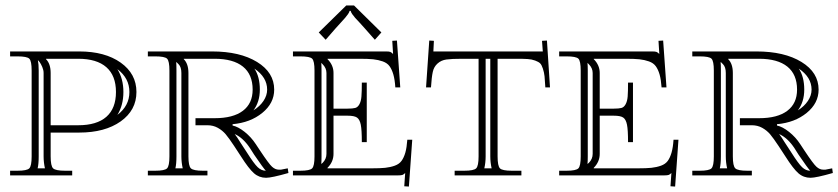

<svg xmlns="http://www.w3.org/2000/svg" viewBox="-20 -644 3078 705"><path d="M148.9 -428.2V-426.8Q166 -409.7 166 -376V-184.1H267.1Q335.4 -184.1 370.6 -215.1Q405.8 -246.1 405.8 -306.2Q405.8 -366.2 370.6 -397.2Q335.4 -428.2 267.1 -428.2ZM17.1 -455.1H271Q365.2 -455.1 423.1 -414.1Q481 -373 481 -306.2Q481 -239.3 423.1 -198.2Q365.2 -157.2 271 -157.2H166V-69.8Q166 -34.7 175 -25.9Q184.1 -17.1 219.2 -17.1H245.1V0H17.1V-17.1H43.9Q79.1 -17.1 87.6 -25.9Q96.2 -34.7 96.2 -69.8V-384.8Q96.2 -419.9 87.6 -428.5Q79.1 -437 43.9 -437H17.1ZM140.1 -376Q140.1 -386.7 135.3 -397.9Q130.4 -409.2 126 -415.3Q121.6 -421.4 119.1 -422.9Q122.1 -408.7 122.1 -384.8V-69.8Q122.1 -42 118.2 -25.9H145Q140.1 -47.9 140.1 -69.8ZM411.1 -222.2Q455.1 -255.4 455.1 -306.2Q455.1 -356.9 411.1 -390.1Q433.1 -354.5 433.1 -306.2Q433.1 -257.8 411.1 -222.2Z M522.9 -455.1H758.8Q860.8 -455.1 923.8 -416.5Q986.8 -377.9 986.8 -314.9Q986.8 -265.1 943.1 -229.5Q899.4 -193.8 834 -188V-183.1Q854.5 -178.7 878.4 -159.7Q902.3 -140.6 918.9 -115.2L935.1 -90.8Q967.8 -41.5 979 -31.7Q990.7 -21 1003.9 -21H1011.7L1036.6 -25.9L1039.1 -8.8Q977.5 8.8 957 8.8Q931.6 8.8 912.6 -7.8Q893.6 -24.4 864.7 -69.8L839.8 -107.9Q820.8 -136.7 808.8 -150.9Q796.9 -165 779.8 -174.6Q762.7 -184.1 741.7 -184.1H697.8V-210H768.1Q835.9 -210 871.8 -237.1Q907.7 -264.2 907.7 -314.9Q907.7 -370.6 872.1 -399.4Q836.4 -428.2 768.1 -428.2H654.8V-426.8Q671.9 -409.7 671.9 -376V-69.8Q671.9 -34.7 680.9 -25.9Q689.9 -17.1 725.1 -17.1H741.7V0H522.9V-17.1H549.8Q585 -17.1 593.5 -25.9Q602.1 -34.7 602.1 -69.8V-384.8Q602.1 -419.9 593.5 -428.5Q585 -437 549.8 -437H522.9ZM956.1 -17.1Q947.3 -25.9 913.1 -76.2L897.9 -100.1Q873 -137.7 841.8 -151.9Q850.6 -140.6 861.8 -122.1L886.7 -84Q912.6 -43 926.3 -30Q939.9 -17.1 956.1 -17.1ZM910.6 -238.8Q934.1 -253.4 947.5 -273.4Q960.9 -293.5 960.9 -314.9Q960.9 -360.4 914.1 -392.1Q934.1 -362.3 934.1 -314.9Q934.1 -270 910.6 -238.8ZM627 -415Q627.9 -409.2 627.9 -384.8V-69.8Q627.9 -42 624 -25.9H650.9Q646 -47.9 646 -69.8V-376Q646 -397.9 635.7 -408.2L627.9 -416Z M1055.7 -455.1H1397.5Q1408.7 -455.1 1413.1 -453.4Q1417.5 -451.7 1423.3 -445.8L1420.4 -494.1L1437.5 -495.1L1449.7 -323.2H1431.6Q1429.7 -352.1 1424.3 -370.6Q1418.9 -389.2 1410.4 -400.9Q1401.9 -412.6 1385.5 -418.5Q1369.1 -424.3 1350.3 -426.3Q1331.5 -428.2 1300.8 -428.2H1182.6V-426.8Q1204.6 -404.8 1204.6 -376V-245.1H1256.3Q1274.9 -245.1 1284.2 -247.6Q1293.5 -250 1299.6 -261Q1305.7 -272 1307.1 -289.3Q1308.6 -306.6 1308.6 -340.8H1326.7V-122.1H1308.6Q1308.6 -167 1304.7 -186.3Q1300.8 -205.6 1290.8 -212.4Q1280.8 -219.2 1256.3 -219.2H1204.6V-79.1Q1204.6 -49.8 1182.6 -27.8V-25.9H1344.7Q1375.5 -25.9 1394.3 -27.8Q1413.1 -29.8 1429.4 -35.6Q1445.8 -41.5 1454.3 -53.2Q1462.9 -64.9 1468.3 -83.5Q1473.6 -102.1 1475.6 -130.9H1493.7L1481.4 41L1464.4 40L1467.8 -8.8Q1462.4 -3.4 1457.8 -1.7Q1453.1 0 1441.4 0H1055.7V-17.1H1082.5Q1117.7 -17.1 1126.2 -25.9Q1134.8 -34.7 1134.8 -69.8V-384.8Q1134.8 -419.9 1126.2 -428.5Q1117.7 -437 1082.5 -437H1055.7ZM1178.7 -79.1V-376Q1178.7 -394 1164.6 -408.2L1159.7 -413.1Q1160.6 -401.9 1160.6 -384.8V-69.8Q1160.6 -51.8 1159.7 -42L1164.6 -45.9Q1178.7 -60.1 1178.7 -79.1ZM1279.8 -624 1380.4 -524.9 1356.4 -498 1319.3 -540Q1312 -548.8 1300.8 -560.5Q1289.6 -572.3 1283.9 -578.6Q1278.3 -585 1273.4 -592Q1268.6 -599.1 1267.6 -604H1263.7Q1262.7 -599.1 1257.8 -592Q1252.9 -585 1247.6 -578.9Q1242.2 -572.8 1231 -560.5Q1219.7 -548.3 1212.4 -540L1175.8 -498L1150.4 -524.9L1251.5 -624Z M1571.3 -455.1H1973.1L1970.2 -494.1L1988.3 -495.1L1999.5 -323.2H1982.4Q1981 -350.1 1979.5 -364Q1978 -377.9 1973.4 -392.1Q1968.8 -406.2 1963.1 -411.6Q1957.5 -417 1945.1 -421.6Q1932.6 -426.3 1917.7 -427.2Q1902.8 -428.2 1877.4 -428.2H1807.1V-69.8Q1807.1 -34.7 1815.7 -25.9Q1824.2 -17.1 1859.4 -17.1H1894.5V0H1649.4V-17.1H1684.6Q1719.7 -17.1 1728.5 -25.9Q1737.3 -34.7 1737.3 -69.8V-428.2H1676.3Q1638.2 -428.2 1619.1 -425.5Q1600.1 -422.9 1586.7 -410.9Q1573.2 -398.9 1569.1 -379.9Q1564.9 -360.8 1562.5 -323.2H1544.4L1556.2 -495.1L1573.2 -494.1ZM1780.3 -428.2H1763.2V-69.8Q1763.2 -46.4 1758.3 -25.9H1785.2Q1780.3 -47.9 1780.3 -69.8Z M2033.2 -455.1H2375Q2386.2 -455.1 2390.6 -453.4Q2395 -451.7 2400.9 -445.8L2397.9 -494.1L2415 -495.1L2427.2 -323.2H2409.2Q2407.2 -352.1 2401.9 -370.6Q2396.5 -389.2 2387.9 -400.9Q2379.4 -412.6 2363 -418.5Q2346.7 -424.3 2327.9 -426.3Q2309.1 -428.2 2278.3 -428.2H2160.2V-426.8Q2182.1 -404.8 2182.1 -376V-245.1H2233.9Q2252.4 -245.1 2261.7 -247.6Q2271 -250 2277.1 -261Q2283.2 -272 2284.7 -289.3Q2286.1 -306.6 2286.1 -340.8H2304.2V-122.1H2286.1Q2286.1 -167 2282.2 -186.3Q2278.3 -205.6 2268.3 -212.4Q2258.3 -219.2 2233.9 -219.2H2182.1V-79.1Q2182.1 -49.8 2160.2 -27.8V-25.9H2322.3Q2353 -25.9 2371.8 -27.8Q2390.6 -29.8 2407 -35.6Q2423.3 -41.5 2431.9 -53.2Q2440.4 -64.9 2445.8 -83.5Q2451.2 -102.1 2453.1 -130.9H2471.2L2459 41L2441.9 40L2445.3 -8.8Q2439.9 -3.4 2435.3 -1.7Q2430.7 0 2418.9 0H2033.2V-17.1H2060.1Q2095.2 -17.1 2103.8 -25.9Q2112.3 -34.7 2112.3 -69.8V-384.8Q2112.3 -419.9 2103.8 -428.5Q2095.2 -437 2060.1 -437H2033.2ZM2156.2 -79.1V-376Q2156.2 -394 2142.1 -408.2L2137.2 -413.1Q2138.2 -401.9 2138.2 -384.8V-69.8Q2138.2 -51.8 2137.2 -42L2142.1 -45.9Q2156.2 -60.1 2156.2 -79.1Z M2522 -455.1H2757.8Q2859.9 -455.1 2922.9 -416.5Q2985.8 -377.9 2985.8 -314.9Q2985.8 -265.1 2942.1 -229.5Q2898.4 -193.8 2833 -188V-183.1Q2853.5 -178.7 2877.4 -159.7Q2901.4 -140.6 2918 -115.2L2934.1 -90.8Q2966.8 -41.5 2978 -31.7Q2989.7 -21 3002.9 -21H3010.7L3035.6 -25.9L3038.1 -8.8Q2976.6 8.8 2956.1 8.8Q2930.7 8.8 2911.6 -7.8Q2892.6 -24.4 2863.8 -69.8L2838.9 -107.9Q2819.8 -136.7 2807.9 -150.9Q2795.9 -165 2778.8 -174.6Q2761.7 -184.1 2740.7 -184.1H2696.8V-210H2767.1Q2835 -210 2870.8 -237.1Q2906.7 -264.2 2906.7 -314.9Q2906.7 -370.6 2871.1 -399.4Q2835.4 -428.2 2767.1 -428.2H2653.8V-426.8Q2670.9 -409.7 2670.9 -376V-69.8Q2670.9 -34.7 2679.9 -25.9Q2689 -17.1 2724.1 -17.1H2740.7V0H2522V-17.1H2548.8Q2584 -17.1 2592.5 -25.9Q2601.1 -34.7 2601.1 -69.8V-384.8Q2601.1 -419.9 2592.5 -428.5Q2584 -437 2548.8 -437H2522ZM2955.1 -17.1Q2946.3 -25.9 2912.1 -76.2L2897 -100.1Q2872.1 -137.7 2840.8 -151.9Q2849.6 -140.6 2860.8 -122.1L2885.7 -84Q2911.6 -43 2925.3 -30Q2939 -17.1 2955.1 -17.1ZM2909.7 -238.8Q2933.1 -253.4 2946.5 -273.4Q2960 -293.5 2960 -314.9Q2960 -360.4 2913.1 -392.1Q2933.1 -362.3 2933.1 -314.9Q2933.1 -270 2909.7 -238.8ZM2626 -415Q2627 -409.2 2627 -384.8V-69.8Q2627 -42 2623 -25.9H2649.9Q2645 -47.9 2645 -69.8V-376Q2645 -397.9 2634.8 -408.2L2627 -416Z"/></svg>

Font: FoglihtenNo01
Style: Regular
Weight: 500
Version: Version 0.61